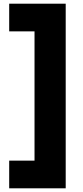

<svg xmlns="http://www.w3.org/2000/svg" viewBox="-20 -770 451 1040"><path d="M29.8 -750H335.9V250H29.8V100.1H167V-600.1H29.8Z"/></svg>

Font: Stilu Bold
Style: Regular
Weight: 700
Designer: Genilson Lima Santos
Foundry: Genilson Lima Santos
Version: Version 1.200;PS 001.200;hotconv 1.0.88;makeotf.lib2.5.64775